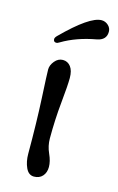

<svg xmlns="http://www.w3.org/2000/svg" viewBox="-104 -687 452 738"><g transform="rotate(15 122.0 -318.0)"><path d="M48 -525Q48 -531 56 -539Q159 -642 206 -642Q221 -642 232.5 -631.5Q244 -621 244 -606Q244 -573 207 -566Q129 -552 72 -518Q64 -513 60 -513Q48 -513 48 -525ZM66 -73Q66 -199 61 -294Q56 -389 56 -406Q56 -423 69.5 -439.5Q83 -456 102 -456Q121 -456 133 -440.5Q145 -425 145 -395.5Q145 -366 138 -296.5Q131 -227 131 -152Q131 -122 143.5 -94.5Q156 -67 156 -44.5Q156 -22 143.5 -8Q131 6 109.5 6Q88 6 77 -18Q66 -42 66 -73Z"/></g></svg>

Font: Macondo Swash Caps
Style: Regular
Weight: 400
Designer: John Vargas Beltran
Foundry: John Vargas Beltran
Version: Version 2.001